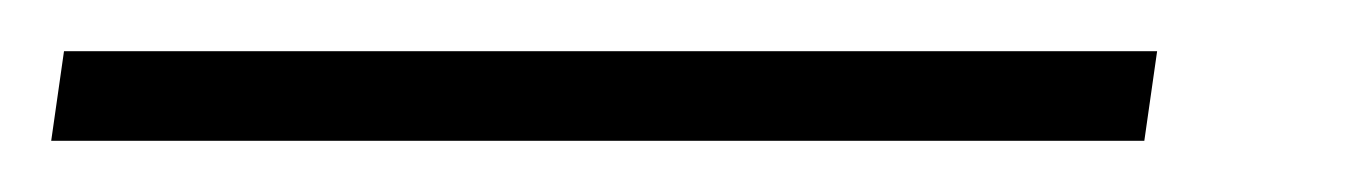

<svg xmlns="http://www.w3.org/2000/svg" viewBox="-48 -20 527 75"><path d="M-28 35 -23 0H404L399 35Z"/></svg>

Font: Nunito Sans 10pt SemiCondensed ExtraLight
Style: Italic
Weight: 250
Width: 4
Italic angle: -9°
Designer: Vernon Adams
Foundry: Vernon Adams
Version: Version 3.101;gftools[0.9.27]